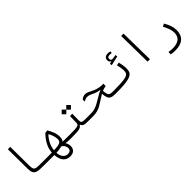

<svg xmlns="http://www.w3.org/2000/svg" viewBox="245 -2036 3613 3613"><g transform="rotate(-45 2051.0 -229.5)"><path d="M580.1 2Q567.4 2 555.2 2Q542.5 2 530.3 2Q476.6 2 426.8 1.7Q377 1.5 332 -0.5Q275.4 -3.4 240.7 -18.8Q206.1 -34.2 190.2 -71Q174.3 -107.9 173.8 -175.3L169.9 -693.4H233.4L237.3 -197.3Q237.8 -141.1 246.8 -113.3Q255.9 -85.4 279.8 -75.7Q303.7 -65.9 347.7 -64.5Q388.2 -63.5 433.3 -63.2Q478.5 -63 535.2 -63Q547.4 -63 560.1 -63Q572.8 -63 585.9 -63Q606.4 -63 606.4 -33.7Q606.4 2 580.1 2Z M907.7 233.4Q822.8 233.4 770.8 176Q718.8 118.7 711.4 1.5Q689 2 663.6 2Q637.7 2 608.4 2Q601.6 2 594.7 2Q587.4 2 580.1 2Q564.9 2 559.3 -5.4Q553.7 -12.7 553.7 -33.7Q553.7 -52.2 562.3 -57.6Q570.8 -63 585.9 -63Q622.6 -63 653.8 -63.5Q685.1 -63.5 711.4 -63.5Q716.3 -145.5 745.6 -211.4Q774.9 -277.3 813.2 -327.4Q851.6 -377.4 885.3 -412.1L946.3 -420.4Q983.4 -356 1006.6 -294.4Q1029.8 -232.9 1029.8 -164.6Q1029.8 -133.8 1022.5 -109.1Q1015.1 -84.5 998.5 -65.9Q1081.1 -63 1171.9 -63Q1196.3 -63 1206.8 -58.1Q1217.3 -53.2 1217.3 -34.2Q1217.3 -10.7 1206.3 -4.4Q1195.3 2 1166 2Q1122.1 2 1085.2 0.5Q1048.3 -1 1017.6 -6.3Q1035.6 16.6 1043.2 46.6Q1050.8 76.7 1050.8 98.6Q1050.8 162.1 1013.2 197.8Q975.6 233.4 907.7 233.4ZM770.5 -64.9Q832 -67.4 874.5 -73.7Q921.9 -80.6 945.6 -101.3Q969.2 -122.1 969.2 -164.6Q969.2 -202.1 955.1 -252.9Q940.9 -303.7 910.6 -354.5Q854.5 -299.8 816.4 -224.1Q778.3 -148.4 770.5 -64.9ZM918 -20.5Q915.5 -19.5 912.6 -19Q878.9 -10.3 844.5 -5.9Q810.1 -1.5 769.5 0Q774.9 85.4 813.5 127.9Q852.1 170.4 904.8 170.4Q946.8 170.4 968.5 151.1Q990.2 131.8 990.2 96.7Q990.2 66.9 974.4 34.2Q958.5 1.5 918 -20.5Z M1166 2 1171.9 -63Q1263.7 -63 1316.4 -65.4Q1369.1 -67.9 1394 -75.4Q1418.9 -83 1426.3 -97.9Q1433.6 -112.8 1434.1 -137.7L1438 -307.6L1500 -309.6L1497.6 -142.6Q1497.6 -110.4 1502.9 -93.3Q1508.3 -76.2 1531 -69.6Q1553.7 -63 1604.5 -63H1757.8Q1776.4 -63 1783.7 -56.4Q1791 -49.8 1791 -33.2Q1791 -12.2 1780.3 -5.1Q1769.5 2 1752 2H1593.3Q1527.3 2 1498 -12.2Q1468.8 -26.4 1457 -60.5H1448.2Q1433.6 -31.7 1403.6 -18.3Q1373.5 -4.9 1317.1 -1.5Q1260.7 2 1166 2ZM1535.6 -381.3 1474.6 -441.9 1413.6 -381.3 1352.1 -442.9 1413.6 -504.9 1474.6 -443.4 1535.6 -504.9 1597.7 -442.9Z M2337.9 2Q2268.6 2 2231.9 -14.9Q2195.3 -31.7 2180.2 -71.3Q2165 -110.8 2159.7 -178.7Q2151.4 -173.8 2142.1 -168.5Q2087.4 -135.7 2042 -105Q1996.1 -74.2 1952.4 -50.3Q1908.7 -26.4 1860.1 -12.2Q1811.5 2 1750.5 2Q1738.8 2 1731.2 -5.6Q1723.6 -13.2 1723.6 -31.2Q1723.6 -63 1757.8 -63Q1812.5 -63 1861.1 -78.9Q1909.7 -94.7 1959.5 -122.6Q2009.3 -150.4 2067.4 -185.5Q2101.1 -205.6 2129.2 -221.2Q2157.2 -236.8 2187.5 -248V-253.9Q2164.6 -256.3 2136.2 -262.9Q2107.9 -269.5 2069.3 -285.6Q2030.8 -301.8 1996.1 -318.8Q1960.9 -335.4 1923.3 -335.4Q1896.5 -335.4 1875.2 -327.6Q1854 -319.8 1828.6 -302.7L1825.7 -356.4Q1845.7 -376 1872.6 -387.7Q1899.4 -399.4 1928.7 -399.4Q1962.9 -399.4 1994.6 -385.3Q2026.4 -371.1 2062 -352.5Q2097.2 -333.5 2141.1 -318.4Q2170.9 -308.6 2195.8 -303.2Q2220.7 -297.9 2248.5 -295.9Q2267.1 -294.4 2290 -294.4Q2301.3 -294.4 2314 -294.9L2312.5 -232.4Q2258.3 -225.6 2211.9 -205.1Q2216.8 -142.1 2228 -111.8Q2239.3 -81.5 2265.9 -72.3Q2292.5 -63 2343.8 -63Q2362.3 -63 2369.6 -57.6Q2377 -52.2 2377 -36.1Q2377 -13.7 2366.2 -5.9Q2355.5 2 2337.9 2Z M2337.9 2Q2325.2 2 2325.2 -33.7Q2325.2 -63 2343.8 -63Q2460.9 -63 2537.8 -67.4Q2614.7 -71.8 2660.2 -81.1Q2705.6 -90.3 2727.5 -105.5Q2749.5 -120.6 2756.1 -142.3Q2762.7 -164.1 2762.7 -192.4Q2762.7 -229 2755.9 -272.7Q2749 -316.4 2739.7 -360.8L2799.8 -369.1Q2811 -321.8 2818.1 -275.4Q2825.2 -229 2825.2 -191.4Q2825.2 -148.9 2815.7 -116.7Q2806.2 -84.5 2778.3 -62Q2750.5 -39.6 2696.5 -25.4Q2642.6 -11.2 2555.2 -4.6Q2467.8 2 2337.9 2ZM2670.4 -429.7 2665.5 -472.2 2713.9 -484.4V-490.7Q2675.8 -503.4 2675.8 -554.7Q2675.8 -596.7 2702.1 -618.7Q2728.5 -640.6 2773.9 -640.6Q2807.1 -640.6 2835.4 -630.9L2833 -591.3Q2820.8 -593.3 2808.6 -594.7Q2796.4 -596.2 2783.2 -596.2Q2748.5 -596.2 2734.6 -584.2Q2720.7 -572.3 2720.7 -548.3Q2720.7 -522.5 2731.7 -512.2Q2742.7 -502 2767.6 -502Q2783.7 -502 2808.1 -506.8Q2832.5 -511.7 2855 -516.1L2860.8 -472.7Z M3194.8 0 3184.6 -693.4H3248L3258.3 0Z M3713.4 222.7Q3647 222.7 3597.7 210L3602.1 148.9Q3629.4 153.8 3651.9 156.5Q3674.3 159.2 3705.6 159.2Q3820.3 159.2 3879.4 111.8Q3938.5 64.5 3938.5 -31.2Q3938.5 -76.2 3919.9 -133.5Q3901.4 -190.9 3863.3 -259.8L3918.9 -289.6Q4002.4 -148.4 4002.4 -34.7Q4002.4 91.8 3929.2 157.2Q3856 222.7 3713.4 222.7Z"/></g></svg>

Font: CaskaydiaCove NFP Light
Style: Regular
Weight: 300
Designer: Aaron Bell
Foundry: Saja Typeworks
Version: Version 2111.001; VTT 6.35;Nerd Fonts 3.1.1